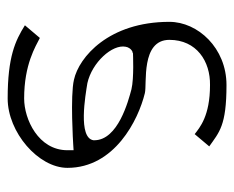

<svg xmlns="http://www.w3.org/2000/svg" viewBox="-75 -540 611 501"><g transform="rotate(90 230.5 -289.5)"><path d="M37 -426C37 -268 129 -190 188 -177C230 -167 356 -175 356 -175L372 -176V-160C372 -84 291 -47 237 -47C148 -47 101 -77 79 -88L46 -49C86 -24 128 -4 237 -4C325 -4 418 -84 418 -160C418 -283 293 -345 223 -362C199 -368 84 -351 84 -426C84 -497 140 -533 202 -532C283 -532 313 -505 330 -492L362 -530C325 -556 308 -575 202 -575C105 -575 37 -500 37 -426ZM102 -312C103 -319 108 -327 116 -330H118L119 -331C120 -331 184 -334 213 -327C243 -319 346 -292 346 -230V-228C340 -187 228 -207 197 -212C143 -224 95 -277 102 -312Z"/></g></svg>

Font: Charger Sport
Style: HLNrw
Weight: 100
Designer: Jasper
Foundry: Cannot Into Space Fonts
Version: Version 1.1